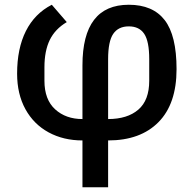

<svg xmlns="http://www.w3.org/2000/svg" viewBox="-20 -578 817 808"><path d="M327 13Q247 13 184.5 -21Q122 -55 87 -118.5Q52 -182 52 -268Q52 -374 89 -447.5Q126 -521 198 -558L261 -485Q212 -456 189.5 -410Q167 -364 167 -295V-238Q167 -159 212 -118Q257 -77 327 -77V-303Q327 -558 522 -558Q623 -558 673 -493.5Q723 -429 723 -287Q723 -141 647 -64Q571 13 435 13V210H327ZM435 -77Q516 -77 562 -116.5Q608 -156 608 -238V-329Q608 -404 587 -435.5Q566 -467 522 -467Q478 -467 456.5 -435.5Q435 -404 435 -329Z"/></svg>

Font: IBM Plex Sans JP Medm
Style: Regular
Weight: 500
Designer: Mike Abbink; Paul van der Laan; Pieter van Rosmalen; Wujin Sim; Yejin Wi; Jinhee Kim; Boomi Park; Yona Kim; Kichan Ma
Foundry: Sandoll Inc.
Version: Version 1.002